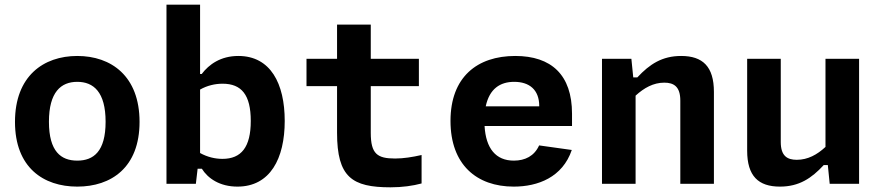

<svg xmlns="http://www.w3.org/2000/svg" viewBox="-20 -785 3760 820"><path d="M576 -264.5C576 -460 455 -546 310 -546C165.5 -546 44 -460 44 -264.5C44 -69.5 165.5 12 310 12C455 12 576 -69.5 576 -264.5ZM431 -265C431 -138 379.5 -99 310 -99C240.5 -99 189 -138 189 -265C189 -392 240.5 -435.5 310 -435.5C379.5 -435.5 431 -392 431 -265Z M1196 -268.5C1196 -428 1135.5 -546 998 -546C922.5 -546 872.5 -510 841.5 -469H834.5V-765H691V0H816.5L824 -64.5H842C867.5 -23.5 918 12 994 12C1134 12 1196 -108 1196 -268.5ZM834.5 -131.5V-402.5C864.5 -419.5 898 -427.5 930.5 -427.5C1011.5 -427.5 1051 -380 1051 -268.5C1051 -156.5 1010.5 -106.5 930 -106.5C899 -106.5 866 -114 834.5 -131.5Z M1648 15C1698.5 15 1743.5 8.5 1780.5 -1.5V-123C1741 -114 1703 -108 1667.5 -108C1591.5 -108 1563.5 -127.5 1563.5 -217.5V-417H1769V-534H1563.5V-680H1419.5V-534H1289V-417H1419.5V-218C1419.5 -28 1483.5 15 1648 15Z M1904 -268.5C1904 -82 2015.5 12 2174 12C2277.5 12 2382.5 -28 2422 -144.5L2282.5 -164C2262 -118.5 2222.5 -99 2174.5 -99C2097.5 -99 2055 -151 2049.5 -247H2423V-299.5C2423 -465.5 2334.5 -546 2180.5 -546C2018 -546 1904 -456 1904 -268.5ZM2054.5 -331C2070.5 -406 2116 -435.5 2176 -435.5C2240.5 -435.5 2283 -402 2283 -332V-331Z M3029 0V-392.5C3029 -501 2981 -546 2889 -546C2808 -546 2754.5 -511 2702 -454.5H2684.5L2676.5 -534H2551V0H2694.5V-376.5C2730.5 -409.5 2770.5 -432 2817 -432C2857.5 -432 2885.5 -415.5 2885.5 -355.5V0Z M3171 -534V-141.5C3171 -33 3219 12 3311 12C3392.5 12 3446 -23.5 3498 -80H3515.5L3523.5 0H3649V-534H3505.5V-157.5C3470 -124.5 3430 -102.5 3383 -102.5C3342.5 -102.5 3314.5 -118.5 3314.5 -178.5V-534Z"/></svg>

Font: Monaspace Neon
Style: Bold
Weight: 700
Designer: Riley Cran & the Lettermatic Team
Foundry: Lettermatic
Version: Version 1.200 (Monaspace Neon)